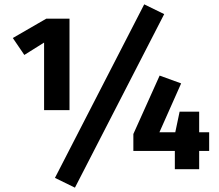

<svg xmlns="http://www.w3.org/2000/svg" viewBox="-20 -779 1009 884"><path d="M644 -759 736 -714 325 85 233 40ZM300 -272H183V-583L92 -526L39 -604L193 -693H300ZM943 -170V-84H897V0H785V-84H594V-162L715 -431L814 -395L714 -170H787L807 -265H897V-170Z"/></svg>

Font: Fira Sans
Style: Bold
Weight: 700
Designer: bBox Type GmbH & Carrois Corporate GbR & Edenspiekermann AG
Foundry: bBox Type GmbH & Carrois Corporate GbR & Edenspiekermann AG
Version: Version 4.301;PS 004.301;hotconv 1.0.88;makeotf.lib2.5.64775